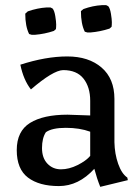

<svg xmlns="http://www.w3.org/2000/svg" viewBox="-20 -711 544 745"><path d="M400 -687Q407 -679 410.5 -657.5Q414 -636 414 -625Q414 -614 413 -607L405 -600Q368 -588 331 -585H319L309 -588Q294 -618 294 -668L304 -676Q340 -689 375 -691H392ZM184 -678Q191 -670 194.5 -648.5Q198 -627 198 -616Q198 -605 197 -598L189 -591Q153 -579 116 -576H103L93 -579Q78 -609 78 -658L88 -667Q126 -680 160 -682H176ZM330 -200Q289 -215 235.5 -215Q182 -215 158 -198Q143 -175 143 -136.5Q143 -98 164 -76Q185 -54 216.5 -54Q248 -54 281 -70.5Q314 -87 330 -106ZM346 -56Q285 11 208.5 11Q132 11 88.5 -22Q45 -55 45 -128.5Q45 -202 96.5 -234Q148 -266 242 -266L330 -263V-320Q330 -373 304 -406Q278 -439 225 -439Q186 -438 100 -364Q71 -401 59 -460Q158 -492 241 -492Q324 -492 374 -449Q424 -406 424 -327V-159Q425 -114 438.5 -75.5Q452 -37 474 -22L476 -12L369 14Q356 -18 346 -56Z"/></svg>

Font: Asul
Style: Regular
Weight: 400
Version: Version 1.001